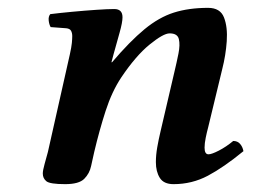

<svg xmlns="http://www.w3.org/2000/svg" viewBox="-20 -459 646 489"><path d="M389 -125 424 -275Q430 -300 434.5 -322.5Q439 -345 435.5 -359.5Q432 -374 412 -374Q396 -374 361 -345.5Q326 -317 289 -262Q265 -226 249 -176.5Q233 -127 220 -72Q216 -55 212 -36Q208 -17 194.5 -3.5Q181 10 146 10Q107 10 98 2.5Q89 -5 89 -17Q89 -25 93.5 -41Q98 -57 102 -72L158 -321Q162 -339 163 -349.5Q164 -360 164 -367Q164 -375 161 -380.5Q158 -386 149 -387L109 -390Q105 -397 104 -407Q103 -417 108 -423Q132 -426 164 -429Q196 -432 225.5 -434Q255 -436 271 -436Q292 -436 292 -415Q292 -402 284.5 -375.5Q277 -349 269 -320L264 -301L265 -300Q311 -354 348 -384.5Q385 -415 423 -427Q461 -439 510 -439Q541 -439 550.5 -414.5Q560 -390 557.5 -354Q555 -318 546 -283L510 -134Q507 -123 504 -108.5Q501 -94 501 -83Q501 -66 511 -66Q519 -66 537.5 -75.5Q556 -85 574 -100Q585 -100 591.5 -92.5Q598 -85 600 -74Q550 -33 509.5 -11.5Q469 10 422 10Q397 10 387 -6Q377 -22 377 -46Q377 -64 380.5 -84Q384 -104 389 -125Z"/></svg>

Font: Libertinus Serif Semibold Italic
Style: Regular
Weight: 600
Italic angle: -11.5°
Designer: Philipp H. Poll, Khaled Hosny
Foundry: Caleb Maclennan
Version: Version 7.051;RELEASE